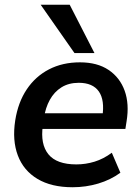

<svg xmlns="http://www.w3.org/2000/svg" viewBox="-20 -777 588 807"><path d="M285 10Q196 10 137.5 -25Q79 -60 55 -123.5Q31 -187 44 -271Q56 -347 92.5 -401.5Q129 -456 186 -485.5Q243 -515 316 -515Q389 -515 436.5 -483Q484 -451 504 -395.5Q524 -340 512 -267L507 -235H140L150 -301H429L410 -285Q421 -356 395.5 -392.5Q370 -429 311 -429Q269 -429 238.5 -410Q208 -391 189.5 -357.5Q171 -324 165 -282L160 -249Q149 -171 183.5 -128.5Q218 -86 301 -86Q340 -86 377.5 -97.5Q415 -109 450 -135L486 -51Q445 -21 393 -5.5Q341 10 285 10ZM293 -554 151 -757H273L377 -554Z"/></svg>

Font: Mulish ExtraLight
Style: Bold Italic
Weight: 700
Italic angle: -9°
Version: Version 3.603